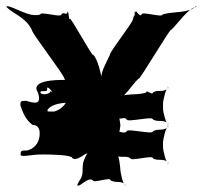

<svg xmlns="http://www.w3.org/2000/svg" viewBox="-20 -686 804 716"><path d="M139 -110C165 -110 250 -109 250 -96C268 -83 299 -118 308 -114C308 -101 306 -129 306 -116C295 -92 288 -87 288 -51C288 -20 277 -19 268 4C268 17 270 -7 270 6C280 10 308 -27 326 -14C326 -1 392 -27 392 -14C410 -1 437 -16 447 6C447 19 448 -9 448 4C439 8 429 -46 429 -51C429 -58 423 -120 412 -116C412 -103 410 -127 410 -114C419 -91 448 -109 466 -96C466 -83 550 -109 550 -96C568 -83 596 -99 606 -77C606 -64 608 -91 608 -78C599 -74 588 -129 588 -134V-158C588 -163 599 -218 608 -214C608 -201 606 -229 606 -216C596 -194 568 -209 550 -196C550 -183 452 -209 452 -196C442 -183 422 -205 417 -186C417 -173 419 -197 419 -184C425 -176 429 -221 429 -218C429 -218 425 -261 419 -253C419 -240 417 -265 417 -252C422 -233 442 -254 452 -241C452 -228 550 -254 550 -241C568 -228 596 -244 606 -222C606 -209 608 -236 608 -223C599 -219 588 -273 588 -278V-303C588 -308 599 -363 608 -359C608 -346 606 -373 606 -360C596 -338 568 -354 550 -341C550 -328 525 -354 525 -341C488 -328 436 -342 412 -316C412 -303 414 -326 414 -313C438 -313 476 -375 497 -393C497 -380 618 -587 618 -574C641 -595 684 -659 712 -660C712 -647 711 -676 711 -663C683 -635 627 -645 586 -632C586 -619 508 -645 508 -632C501 -619 487 -652 485 -642C485 -629 482 -653 482 -640C484 -623 480 -634 476 -615C476 -602 390 -495 390 -482C372 -442 357 -423 357 -386C357 -373 360 -399 360 -386C360 -397 345 -468 327 -482C327 -469 241 -628 241 -615C237 -608 235 -640 235 -640C235 -627 232 -655 232 -642C230 -625 216 -645 209 -632C209 -619 130 -645 130 -632C89 -619 34 -661 6 -663C6 -650 4 -673 4 -660C32 -632 76 -622 99 -574C99 -561 220 -406 220 -393C241 -349 279 -340 304 -313C304 -300 305 -329 305 -316C280 -316 229 -354 192 -341C192 -328 166 -354 166 -341C148 -328 121 -337 134 -346C157 -346 156 -346 156 -359C165 -363 176 -335 202 -317C228 -317 228 -293 228 -309C228 -307 217 -280 182 -270C156 -270 157 -269 157 -276C167 -292 195 -303 239 -303C265 -303 366 -304 366 -320C376 -336 394 -341 379 -347C359 -347 357 -350 389 -397C415 -439 411 -421 383 -411C355 -401 362 -379 344 -344C326 -310 323 -313 302 -345C276 -383 256 -388 218 -388C190 -388 90 -387 122 -340C136 -293 108 -301 78 -310C57 -310 56 -309 56 -293C65 -267 76 -238 102 -220C128 -220 128 -195 128 -188C128 -163 117 -135 82 -125C56 -125 57 -123 57 -107C67 -100 95 -110 139 -110Z"/></svg>

Font: Hussar Przerywany
Style: Regular
Weight: 400
Foundry: Cannot Into Space Fonts
Version: Version 0.982